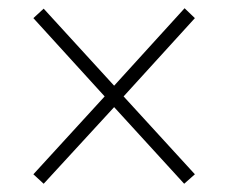

<svg xmlns="http://www.w3.org/2000/svg" viewBox="-20 -593 550 466"><path d="M86 -147 257 -333 427 -147 453 -170 280 -359 453 -549 428 -573 257 -385 86 -572 61 -549 234 -359 61 -170Z"/></svg>

Font: Noto Serif Myanmar SemiCondensed ExtraLight
Style: Regular
Weight: 200
Width: 4
Designer: Ben Mitchell and the Monotype Design Team
Foundry: Monotype Imaging Inc.
Version: Version 2.106